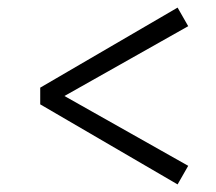

<svg xmlns="http://www.w3.org/2000/svg" viewBox="-20 -583 570 506"><path d="M86 -308 448 -97 476 -146 141 -335V-325L476 -514L448 -563L86 -352V-308Z"/></svg>

Font: Source Serif Variable
Style: Italic
Weight: 389
Italic angle: -12°
Designer: Frank Grießhammer
Foundry: Adobe Systems Incorporated
Version: Version 3.001;hotconv 1.0.111;makeotfexe 2.5.65597